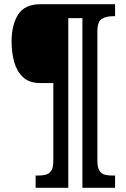

<svg xmlns="http://www.w3.org/2000/svg" viewBox="-20 -780 600 911"><path d="M149 111V53H160Q180 53 196.5 49Q213 45 223 30Q233 15 233 -17V-386H171Q119 -386 89.5 -413.5Q60 -441 47.5 -485.5Q35 -530 35 -582Q35 -662 66 -711Q97 -760 173 -760H526V-703H514Q485 -703 463.5 -690.5Q442 -678 442 -631V-17Q442 15 452 30Q462 45 478 49Q494 53 514 53H526V111H371V-694H304V111Z"/></svg>

Font: Noto Serif Thai Condensed Black
Style: Regular
Weight: 900
Width: 3
Designer: Monotype Design Team
Foundry: Monotype Imaging Inc.
Version: Version 2.002; ttfautohint (v1.8.4.7-5d5b)